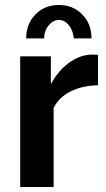

<svg xmlns="http://www.w3.org/2000/svg" viewBox="-20 -750 427 770"><path d="M157 -596H85Q85 -654 122 -692Q159 -730 216 -730Q273 -730 310 -692Q347 -654 347 -596H276Q273 -628 256 -649Q239 -670 216 -670Q193 -670 175 -648Q157 -626 157 -596ZM373 -408Q311 -407 263.5 -383.5Q216 -360 195 -317V0H61V-524H184V-412Q212 -465 255 -497Q298 -529 346 -531Q367 -531 373 -530Z"/></svg>

Font: Raleway-v4020
Style: Bold
Weight: 700
Designer: Matt McInerney, Pablo Impallari, Rodrigo Fuenzalida
Foundry: Matt McInerney, Pablo Impallari, Rodrigo Fuenzalida
Version: Version 4.020;PS 004.020;hotconv 1.0.88;makeotf.lib2.5.64775